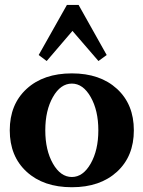

<svg xmlns="http://www.w3.org/2000/svg" viewBox="-20 -765 595 797"><path d="M173.8 -511.7 140.6 -536.6 257.8 -744.6H306.2L422.9 -536.6L388.7 -511.7L280.8 -636.7ZM278.3 12.2Q160.6 12.2 90.6 -52Q20.5 -116.2 20.5 -224.1Q20.5 -332 90.6 -396.2Q160.6 -460.4 278.3 -460.4Q395.5 -460.4 465.6 -396.2Q535.6 -332 535.6 -224.1Q535.6 -116.2 465.6 -52Q395.5 12.2 278.3 12.2ZM278.3 -30.3Q324.7 -30.3 356.4 -85.9Q388.2 -141.6 388.2 -224.1Q388.2 -306.6 356.4 -362.3Q324.7 -418 278.3 -418Q231.4 -418 199.7 -362.3Q168 -306.6 168 -224.1Q168 -141.6 199.7 -85.9Q231.4 -30.3 278.3 -30.3Z"/></svg>

Font: Elstob 8pt
Style: Bold
Weight: 700
Designer: Peter S. Baker
Version: Version 1.015